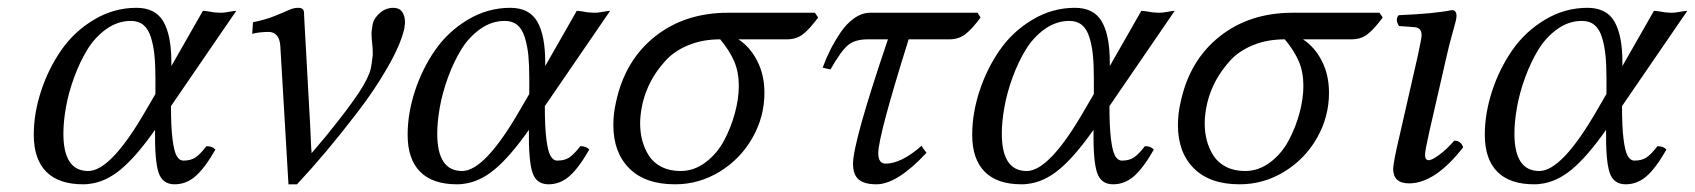

<svg xmlns="http://www.w3.org/2000/svg" viewBox="-20 -462 4361 494"><path d="M356 -179.2 379.9 -220.2V-259.8Q379.9 -294.9 377.4 -319.6Q375 -344.2 368.4 -365.7Q361.8 -387.2 349.1 -397.7Q336.4 -408.2 316.9 -408.2Q283.2 -408.2 253.9 -387.5Q224.6 -366.7 204.8 -334.5Q185.1 -302.2 170.7 -262.7Q156.2 -223.1 149.7 -186Q143.1 -148.9 143.1 -118.2Q143.1 -22 207 -22Q265.6 -22 356 -179.2ZM331.1 -441.9Q379.9 -441.9 400.4 -406.5Q420.9 -371.1 420.9 -301.8V-292L502 -434.1Q506.8 -434.1 517.6 -432.4Q528.3 -430.7 530.8 -430.2L545.9 -429.2Q553.7 -428.7 568.1 -431.4Q582.5 -434.1 587.9 -434.1L419.9 -189Q419.9 -136.2 423.8 -104.5Q427.7 -72.8 434.6 -60.8Q441.4 -48.8 452.1 -48.8Q470.2 -48.8 482.2 -56.4Q494.1 -64 511.2 -85.9Q526.9 -85.9 534.2 -77.1Q506.8 -29.3 482.9 -8.5Q459 12.2 429.2 12.2Q397.9 12.2 387.9 -18.3Q377.9 -48.8 378.9 -127.9Q330.1 -58.6 290.5 -25.9Q251 6.8 209 11.2Q204.1 12.2 193.8 12.2Q130.9 12.2 98.9 -20.3Q66.9 -52.7 66.9 -115.2Q66.9 -170.4 85.7 -227.8Q104.5 -285.2 137.7 -333Q170.9 -380.9 221.9 -411.4Q272.9 -441.9 331.1 -441.9Z M701.2 -344.2Q698.7 -377.9 672.9 -379.9Q647.9 -379.9 628.9 -375Q629.4 -379.9 629.9 -389.9Q630.4 -399.9 630.9 -404.8Q662.6 -411.1 686.3 -420.7Q710 -430.2 722.7 -436Q735.4 -441.9 747.1 -441.9Q762.2 -441.9 762.2 -429.2Q762.2 -425.8 762.7 -418.2Q763.2 -410.6 763.2 -407.2Q764.6 -377.9 768.1 -319.6Q771.5 -261.2 772.9 -231.9Q778.8 -131.3 780.8 -79.1Q781.7 -75.2 781.7 -67.9Q789.6 -77.6 818.8 -111.8Q878.4 -185.5 903.6 -223.9Q928.7 -262.2 934.1 -286.1Q936.5 -297.9 939 -319.8V-329.1Q939 -337.9 937.5 -351.1Q936 -364.3 936 -372.1V-379.9Q937 -387.2 939 -400.9Q942.4 -415.5 957.5 -428.7Q972.7 -441.9 992.2 -441.9Q1007.3 -441.9 1014.6 -431.6Q1022 -421.4 1022 -404.8Q1022 -398.9 1021 -396Q1021 -390.1 1020 -387.2Q1010.3 -346.2 977.5 -289.1Q944.8 -231.9 900.6 -174.3Q856.4 -116.7 818.4 -71.5Q780.3 -26.4 744.1 12.2H732.9H722.2Q718.8 -47.4 711.7 -166Q704.6 -284.7 701.2 -344.2Z M1317.9 -179.2 1341.8 -220.2V-259.8Q1341.8 -294.9 1339.4 -319.6Q1336.9 -344.2 1330.3 -365.7Q1323.7 -387.2 1311 -397.7Q1298.3 -408.2 1278.8 -408.2Q1245.1 -408.2 1215.8 -387.5Q1186.5 -366.7 1166.7 -334.5Q1147 -302.2 1132.6 -262.7Q1118.2 -223.1 1111.6 -186Q1105 -148.9 1105 -118.2Q1105 -22 1168.9 -22Q1227.5 -22 1317.9 -179.2ZM1293 -441.9Q1341.8 -441.9 1362.3 -406.5Q1382.8 -371.1 1382.8 -301.8V-292L1463.9 -434.1Q1468.8 -434.1 1479.5 -432.4Q1490.2 -430.7 1492.7 -430.2L1507.8 -429.2Q1515.6 -428.7 1530 -431.4Q1544.4 -434.1 1549.8 -434.1L1381.8 -189Q1381.8 -136.2 1385.7 -104.5Q1389.6 -72.8 1396.5 -60.8Q1403.3 -48.8 1414.1 -48.8Q1432.1 -48.8 1444.1 -56.4Q1456.1 -64 1473.1 -85.9Q1488.8 -85.9 1496.1 -77.1Q1468.8 -29.3 1444.8 -8.5Q1420.9 12.2 1391.1 12.2Q1359.9 12.2 1349.9 -18.3Q1339.8 -48.8 1340.8 -127.9Q1292 -58.6 1252.4 -25.9Q1212.9 6.8 1170.9 11.2Q1166 12.2 1155.8 12.2Q1092.8 12.2 1060.8 -20.3Q1028.8 -52.7 1028.8 -115.2Q1028.8 -170.4 1047.6 -227.8Q1066.4 -285.2 1099.6 -333Q1132.8 -380.9 1183.8 -411.4Q1234.9 -441.9 1293 -441.9Z M1731 -22Q1765.6 -22 1795.2 -44.2Q1824.7 -66.4 1842.8 -100.1Q1860.8 -133.8 1870.8 -170.9Q1880.9 -208 1880.9 -241.2Q1880.9 -276.4 1869.1 -304Q1857.4 -331.5 1833 -360.8Q1787.6 -360.8 1751 -345.7Q1714.4 -330.6 1691.7 -305.2Q1668.9 -279.8 1655 -253.7Q1641.1 -227.5 1633.8 -198.2Q1627 -168.9 1627 -145Q1627 -121.1 1632.6 -100.1Q1638.2 -79.1 1649.9 -61Q1661.6 -43 1682.4 -32.5Q1703.1 -22 1731 -22ZM2004.9 -360.8H1879.9Q1909.7 -341.3 1928.2 -305.4Q1946.8 -269.5 1946.8 -223.1Q1946.8 -161.6 1916 -107.4Q1885.3 -53.2 1832 -20.5Q1778.8 12.2 1716.8 12.2Q1640.1 12.2 1599.1 -28.8Q1558.1 -69.8 1558.1 -140.1Q1558.1 -169.9 1564.9 -199.2Q1587.9 -306.6 1665 -367.9Q1742.2 -429.2 1853 -429.2H2076.7L2085 -417Q2063.5 -387.7 2046.4 -374.3Q2029.3 -360.8 2004.9 -360.8Z M2264.6 -360.8H2212.9Q2179.7 -360.8 2161.9 -345.9Q2144 -331.1 2116.7 -283.2Q2115.2 -283.7 2110.6 -284.7Q2106 -285.6 2102.1 -286.6Q2098.1 -287.6 2096.7 -288.1Q2105 -311 2116 -333Q2127 -355 2142.3 -377.9Q2157.7 -400.9 2177.7 -415Q2197.8 -429.2 2218.8 -429.2H2495.1L2502.9 -417Q2481.9 -388.2 2464.4 -374.5Q2446.8 -360.8 2422.9 -360.8H2317.9Q2239.7 -111.8 2239.7 -67.9Q2239.7 -41 2258.8 -41Q2298.8 -41 2351.1 -86.9Q2352.5 -83.5 2363.8 -68.8Q2288.1 12.2 2234.9 12.2Q2204.1 12.2 2189.5 0Q2174.8 -12.2 2174.8 -41Q2174.8 -96.2 2264.6 -360.8Z M2770.5 -179.2 2794.4 -220.2V-259.8Q2794.4 -294.9 2792 -319.6Q2789.6 -344.2 2783 -365.7Q2776.4 -387.2 2763.7 -397.7Q2751 -408.2 2731.4 -408.2Q2697.8 -408.2 2668.5 -387.5Q2639.2 -366.7 2619.4 -334.5Q2599.6 -302.2 2585.2 -262.7Q2570.8 -223.1 2564.2 -186Q2557.6 -148.9 2557.6 -118.2Q2557.6 -22 2621.6 -22Q2680.2 -22 2770.5 -179.2ZM2745.6 -441.9Q2794.4 -441.9 2814.9 -406.5Q2835.4 -371.1 2835.4 -301.8V-292L2916.5 -434.1Q2921.4 -434.1 2932.1 -432.4Q2942.9 -430.7 2945.3 -430.2L2960.4 -429.2Q2968.3 -428.7 2982.7 -431.4Q2997.1 -434.1 3002.4 -434.1L2834.5 -189Q2834.5 -136.2 2838.4 -104.5Q2842.3 -72.8 2849.1 -60.8Q2856 -48.8 2866.7 -48.8Q2884.8 -48.8 2896.7 -56.4Q2908.7 -64 2925.8 -85.9Q2941.4 -85.9 2948.7 -77.1Q2921.4 -29.3 2897.5 -8.5Q2873.5 12.2 2843.8 12.2Q2812.5 12.2 2802.5 -18.3Q2792.5 -48.8 2793.5 -127.9Q2744.6 -58.6 2705.1 -25.9Q2665.5 6.8 2623.5 11.2Q2618.7 12.2 2608.4 12.2Q2545.4 12.2 2513.4 -20.3Q2481.4 -52.7 2481.4 -115.2Q2481.4 -170.4 2500.2 -227.8Q2519 -285.2 2552.2 -333Q2585.4 -380.9 2636.5 -411.4Q2687.5 -441.9 2745.6 -441.9Z M3183.6 -22Q3218.3 -22 3247.8 -44.2Q3277.3 -66.4 3295.4 -100.1Q3313.5 -133.8 3323.5 -170.9Q3333.5 -208 3333.5 -241.2Q3333.5 -276.4 3321.8 -304Q3310.1 -331.5 3285.6 -360.8Q3240.2 -360.8 3203.6 -345.7Q3167 -330.6 3144.3 -305.2Q3121.6 -279.8 3107.7 -253.7Q3093.8 -227.5 3086.4 -198.2Q3079.6 -168.9 3079.6 -145Q3079.6 -121.1 3085.2 -100.1Q3090.8 -79.1 3102.5 -61Q3114.3 -43 3135 -32.5Q3155.8 -22 3183.6 -22ZM3457.5 -360.8H3332.5Q3362.3 -341.3 3380.9 -305.4Q3399.4 -269.5 3399.4 -223.1Q3399.4 -161.6 3368.7 -107.4Q3337.9 -53.2 3284.7 -20.5Q3231.4 12.2 3169.4 12.2Q3092.8 12.2 3051.8 -28.8Q3010.7 -69.8 3010.7 -140.1Q3010.7 -169.9 3017.6 -199.2Q3040.5 -306.6 3117.7 -367.9Q3194.8 -429.2 3305.7 -429.2H3529.3L3537.6 -417Q3516.1 -387.7 3499 -374.3Q3481.9 -360.8 3457.5 -360.8Z M3702.6 -319.8 3657.7 -124Q3646.5 -74.2 3646.5 -64Q3646.5 -49.8 3655.8 -49.8Q3664.6 -49.8 3683.8 -64.2Q3703.1 -78.6 3721.7 -100.1Q3738.8 -100.1 3744.6 -83Q3672.4 9.8 3605.5 9.8Q3564.5 9.8 3564.5 -27.8Q3564.5 -43 3581.5 -115.2L3628.4 -320.8Q3637.7 -364.7 3637.7 -371.1Q3637.7 -390.6 3619.6 -392.1L3579.6 -395Q3568.8 -411.6 3578.6 -422.9Q3671.4 -426.8 3715.3 -436Q3727.5 -436 3727.5 -420.9Q3727.5 -415 3724.6 -404.1Q3721.7 -393.1 3715.1 -369.4Q3708.5 -345.7 3702.6 -319.8Z M4089.4 -179.2 4113.3 -220.2V-259.8Q4113.3 -294.9 4110.8 -319.6Q4108.4 -344.2 4101.8 -365.7Q4095.2 -387.2 4082.5 -397.7Q4069.8 -408.2 4050.3 -408.2Q4016.6 -408.2 3987.3 -387.5Q3958 -366.7 3938.2 -334.5Q3918.5 -302.2 3904.1 -262.7Q3889.6 -223.1 3883.1 -186Q3876.5 -148.9 3876.5 -118.2Q3876.5 -22 3940.4 -22Q3999 -22 4089.4 -179.2ZM4064.5 -441.9Q4113.3 -441.9 4133.8 -406.5Q4154.3 -371.1 4154.3 -301.8V-292L4235.4 -434.1Q4240.2 -434.1 4251 -432.4Q4261.7 -430.7 4264.2 -430.2L4279.3 -429.2Q4287.1 -428.7 4301.5 -431.4Q4315.9 -434.1 4321.3 -434.1L4153.3 -189Q4153.3 -136.2 4157.2 -104.5Q4161.1 -72.8 4168 -60.8Q4174.8 -48.8 4185.5 -48.8Q4203.6 -48.8 4215.6 -56.4Q4227.5 -64 4244.6 -85.9Q4260.3 -85.9 4267.6 -77.1Q4240.2 -29.3 4216.3 -8.5Q4192.4 12.2 4162.6 12.2Q4131.3 12.2 4121.3 -18.3Q4111.3 -48.8 4112.3 -127.9Q4063.5 -58.6 4023.9 -25.9Q3984.4 6.8 3942.4 11.2Q3937.5 12.2 3927.2 12.2Q3864.3 12.2 3832.3 -20.3Q3800.3 -52.7 3800.3 -115.2Q3800.3 -170.4 3819.1 -227.8Q3837.9 -285.2 3871.1 -333Q3904.3 -380.9 3955.3 -411.4Q4006.3 -441.9 4064.5 -441.9Z"/></svg>

Font: Common Serif
Style: Italic
Weight: 400
Italic angle: -12°
Designer: Philipp H. Poll, Khaled Hosny
Foundry: Stefan Peev, Context Ltd.
Version: Version 1.026